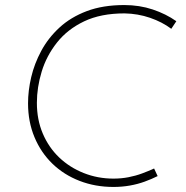

<svg xmlns="http://www.w3.org/2000/svg" viewBox="-20 -728 737 760"><path d="M604 -31Q580 -19 552.5 -9Q525 1 494 6.5Q463 12 429 12Q357 12 295 -12Q233 -36 187.5 -80Q142 -124 116.5 -185Q91 -246 91 -319Q91 -369 103.5 -422.5Q116 -476 143.5 -527Q171 -578 215.5 -619Q260 -660 323.5 -684Q387 -708 472 -708Q532 -708 584.5 -690.5Q637 -673 678 -644L658 -614Q622 -641 574 -657.5Q526 -674 473 -675Q379 -675 313 -643.5Q247 -612 205.5 -559.5Q164 -507 145 -444.5Q126 -382 126 -321Q126 -254 149.5 -199Q173 -144 214.5 -104.5Q256 -65 311.5 -43Q367 -21 429 -21Q460 -21 488.5 -26.5Q517 -32 542.5 -41.5Q568 -51 590 -61Z"/></svg>

Font: Josefin Sans Thin ExtraLight
Style: Italic
Weight: 250
Italic angle: -7°
Version: Version 2.000